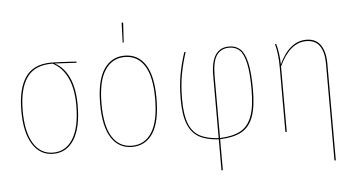

<svg xmlns="http://www.w3.org/2000/svg" viewBox="-58 -828 2086 1126"><g transform="rotate(-5 985.5 -265.0)"><path d="M410 -511 282 -518Q335 -490 365 -426Q395 -362 395 -262Q395 -130 351 -60.5Q307 9 228 9Q151 9 107 -60.5Q63 -130 63 -258Q63 -388 110.5 -456.5Q158 -525 262 -525Q298 -525 410 -518ZM270 -518H266Q164 -519 117.5 -452.5Q71 -386 71 -258Q71 -133 112.5 -65.5Q154 2 228 2Q303 2 345 -66Q387 -134 387 -262Q387 -362 356 -426Q325 -490 270 -518Z M859 -262Q859 -125 815.5 -58Q772 9 692 9Q614 9 570.5 -58Q527 -125 527 -258Q527 -394 571.5 -461Q616 -528 694 -528Q773 -528 816 -461.5Q859 -395 859 -262ZM535 -258Q535 -128 576 -63Q617 2 692 2Q768 2 809.5 -63.5Q851 -129 851 -262Q851 -392 810 -456Q769 -520 694 -520Q620 -520 577.5 -455.5Q535 -391 535 -258ZM703 -722 696 -605H690L694 -722Z M1210 9V191L1202 192V9Q1130 5 1086.5 -19.5Q1043 -44 1021.5 -98Q1000 -152 1000 -243Q1000 -325 1012 -390Q1024 -455 1045 -518H1053Q1032 -454 1020 -389.5Q1008 -325 1008 -243Q1008 -152 1028.5 -100Q1049 -48 1091 -25Q1133 -2 1202 2V-366Q1202 -528 1309 -528Q1349 -528 1374.5 -504.5Q1400 -481 1413.5 -423.5Q1427 -366 1427 -264Q1427 -163 1405.5 -104.5Q1384 -46 1337 -20Q1290 6 1210 9ZM1419 -264Q1419 -364 1406.5 -420Q1394 -476 1370.5 -498.5Q1347 -521 1309 -521Q1260 -521 1235 -484Q1210 -447 1210 -365V2Q1286 -1 1331 -25.5Q1376 -50 1397.5 -107Q1419 -164 1419 -264Z M1875 -378V192L1867 191V-378Q1867 -446 1841.5 -483Q1816 -520 1763 -520Q1666 -520 1603 -385V0H1595V-378Q1595 -463 1579 -518L1586 -519Q1601 -469 1603 -397Q1664 -528 1764 -528Q1820 -528 1847.5 -488Q1875 -448 1875 -378Z"/></g></svg>

Font: Fira Sans Compressed Eight
Style: Regular
Weight: 100
Width: 1
Designer: bBox Type GmbH & Carrois Corporate GbR & Edenspiekermann AG
Foundry: bBox Type GmbH & Carrois Corporate GbR & Edenspiekermann AG
Version: Version 4.301